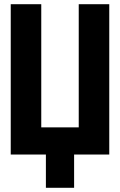

<svg xmlns="http://www.w3.org/2000/svg" viewBox="-20 -734 570 912"><path d="M31 0H198V158H332V0H499V-714H354V-129H176V-714H31Z"/></svg>

Font: Noto Sans Mono Condensed ExtraBold
Style: Regular
Weight: 800
Width: 3
Designer: Monotype Design Team
Foundry: Monotype Imaging Inc.
Version: Version 2.014